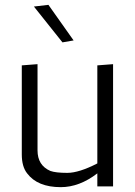

<svg xmlns="http://www.w3.org/2000/svg" viewBox="-20 -770 557 793"><path d="M188 -64Q210 -56 258 -56Q306 -56 382 -95V-500L447 -505V0H382V-54Q308 3 231 3Q135 3 92 -54Q70 -82 70 -132V-500L135 -505V-149Q135 -87 188 -64ZM238 -595 120 -743 180 -750 284 -603Z"/></svg>

Font: Antic
Style: Regular
Weight: 400
Version: Version 1.0002